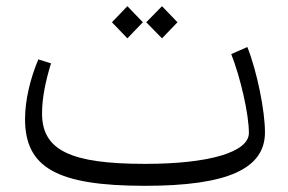

<svg xmlns="http://www.w3.org/2000/svg" viewBox="-20 -596 933 621"><path d="M449 5C716 5 837 -50 837 -168C837 -237 812 -363 780 -444L728 -421C758 -344 785 -227 785 -166C785 -104 657 -66 449 -66C210 -66 116 -109 116 -229C116 -278 127 -333 145 -391L104 -404C77 -340 61 -270 61 -211C61 -54 164 5 449 5ZM342 -524 392 -472 442 -524 392 -576ZM453 -524 504 -472 554 -524 504 -576Z"/></svg>

Font: Wafeq Light
Style: Regular
Weight: 300
Designer: Rasmus Andersson & Azza Alameddine
Foundry: Google & TypeTogether
Version: Version 3.000;January 28, 2025;FontCreator 15.0.0.3014 64-bi